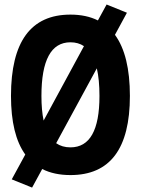

<svg xmlns="http://www.w3.org/2000/svg" viewBox="-20 -768 626 853"><path d="M122.6 65.4 32.2 28.8 92.3 -81.5Q28.8 -169.4 28.8 -341.8Q28.8 -703.1 293 -703.1Q363.3 -703.1 415 -677.2L453.6 -748L543.9 -711.4L490.7 -613.3Q557.1 -522.5 557.1 -341.8Q557.1 9.8 293 9.8Q220.2 9.8 167.5 -17.1ZM293 -113.3Q421.9 -113.3 421.9 -341.8Q421.9 -414.1 410.2 -464.4L229.5 -131.8Q255.9 -113.3 293 -113.3ZM173.8 -232.4 353 -563Q327.6 -580.1 293 -580.1Q164.1 -580.1 164.1 -341.8Q164.1 -278.3 173.8 -232.4Z"/></svg>

Font: Cascadia Mono PL
Style: Bold
Weight: 700
Monospace: yes
Designer: Aaron Bell
Foundry: Saja Typeworks
Version: Version 2404.023; ttfautohint (v1.8.4)